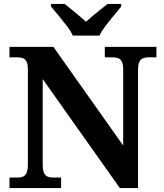

<svg xmlns="http://www.w3.org/2000/svg" viewBox="-20 -951 828 971"><path d="M28 0V-53H70Q84.3 -53 95.8 -57.5Q107.3 -62 114.2 -76Q121 -90 121 -118V-600Q121 -626.9 113.8 -639.9Q106.7 -652.9 95.2 -657Q83.7 -661 70 -661H28V-714H250L603 -215V-600Q603 -626.9 595.8 -639.9Q588.7 -652.9 577.2 -657Q565.7 -661 552 -661H510V-714H771V-661H729Q715.3 -661 703.5 -656.5Q691.7 -652 684.8 -638.4Q678 -624.9 678 -596V0H586L196 -551V-118Q196 -90 202.8 -76Q209.7 -62 221.5 -57.5Q233.3 -53 247 -53H289V0ZM348 -771Q338 -794 317.5 -820.5Q297 -847 275.5 -873Q254 -899 238 -918V-931H307Q321 -920 340.5 -904Q360 -888 380 -871.5Q400 -855 415 -841Q430 -855 450 -871.5Q470 -888 490 -904Q510 -920 524 -931H593V-918Q578 -899 556 -873Q534 -847 514 -820.5Q494 -794 483 -771Z"/></svg>

Font: Noto Serif Tamil
Style: Regular
Weight: 400
Designer: Indian Type Foundry, Tom Grace, and the Monotype Design Team
Foundry: Monotype Imaging Inc.
Version: Version 2.003